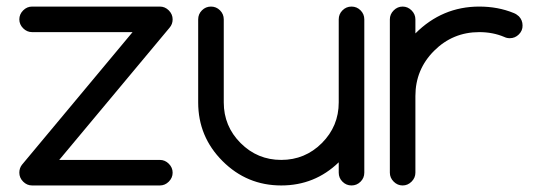

<svg xmlns="http://www.w3.org/2000/svg" viewBox="-20 -567 1642 587"><path d="M468.8 -78.1Q484.4 -78.1 496.1 -66.4Q507.8 -54.7 507.8 -39.1Q507.8 -23.4 496.1 -11.7Q484.4 0 468.8 0H78.1Q62.5 0 50.8 -11.7Q39.1 -23.4 39.1 -39.1Q39.1 -52.7 46.9 -63L385.3 -468.8H78.1Q62.5 -468.8 50.8 -480.5Q39.1 -492.2 39.1 -507.8Q39.1 -523.4 50.8 -535.2Q62.5 -546.9 78.1 -546.9H468.8Q484.4 -546.9 496.1 -535.2Q507.8 -523.4 507.8 -507.8Q507.8 -493.2 498.5 -482.4L161.1 -78.1Z M1093.8 -39.1Q1093.8 -22.9 1082.3 -11.5Q1070.8 0 1054.7 0Q1038.6 0 1027.1 -11.5Q1015.6 -22.9 1015.6 -39.1V-70.8Q942.4 0 839.8 0Q734.9 0 660.4 -74.5Q585.9 -148.9 585.9 -253.9V-507.8Q585.9 -523.9 597.4 -535.4Q608.9 -546.9 625 -546.9Q641.1 -546.9 652.6 -535.4Q664.1 -523.9 664.1 -507.8V-253.9Q664.1 -181.2 715.6 -129.6Q767.1 -78.1 839.8 -78.1Q912.6 -78.1 964.1 -129.6Q1015.6 -181.2 1015.6 -253.9V-507.8Q1015.6 -523.9 1027.1 -535.4Q1038.6 -546.9 1054.7 -546.9Q1070.8 -546.9 1082.3 -535.4Q1093.8 -523.9 1093.8 -507.8Z M1171.9 -507.8Q1171.9 -523.4 1183.6 -535.2Q1195.3 -546.9 1210.9 -546.9Q1226.6 -546.9 1238.3 -535.2Q1250 -523.4 1250 -507.8V-464.8Q1332 -546.9 1445.3 -546.9Q1502.4 -546.9 1550.3 -527.3Q1559.1 -523.9 1566.4 -517.1Q1577.6 -505.4 1577.6 -489.3Q1578.1 -473.6 1566.4 -461.9Q1554.7 -450.2 1538.6 -450.2Q1529.3 -450.2 1521.5 -454.1Q1486.8 -468.8 1445.3 -468.8Q1364.3 -468.8 1307.1 -411.6Q1250 -354.5 1250 -273.4V-39.1Q1250 -23.4 1238.3 -11.7Q1226.6 0 1210.9 0Q1195.3 0 1183.6 -11.7Q1171.9 -23.4 1171.9 -39.1Z"/></svg>

Font: Comfortaa
Style: Regular
Weight: 400
Designer: Johan Aakerlund
Foundry: Johan Aakerlund
Version: Version 2.001; ttfautohint (v1.4.1)